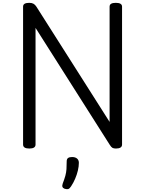

<svg xmlns="http://www.w3.org/2000/svg" viewBox="-20 -1035 1025 1356"><path d="M187 14Q143 14 143 -14V-988Q143 -1002 154 -1008.5Q165 -1015 187 -1015Q205 -1015 216.5 -1008.5Q228 -1002 237 -988L754 -174V-988Q754 -1002 765 -1008.5Q776 -1015 798 -1015Q842 -1015 842 -988V-14Q842 0 831 7Q820 14 799 14Q783 14 774 9Q765 4 754 -14L231 -838V-14Q231 0 220 7Q209 14 187 14ZM436 298Q424 293 421 284.5Q418 276 423 261Q435 230 441.5 206.5Q448 183 449.5 159Q451 135 451 105Q451 88 460.5 81Q470 74 489 74Q512 74 524.5 85Q537 96 537 115Q537 140 530 169.5Q523 199 510.5 228Q498 257 482 281Q472 297 462 300Q452 303 436 298Z"/></svg>

Font: Playwrite ES
Style: Regular
Weight: 400
Designer: Veronika Burian, José Scaglione
Foundry: TypeTogether
Version: Version 1.002